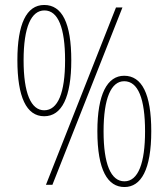

<svg xmlns="http://www.w3.org/2000/svg" viewBox="-20 -744 678 773"><path d="M158 -724C86 -724 50 -646 50 -502C50 -354 86 -276 158 -276C229 -276 267 -353 267 -501C267 -651 230 -724 158 -724ZM473 -714H447L165 0H191ZM159 -702C214 -702 242 -632 242 -501C242 -370 213 -300 158 -300C105 -300 75 -368 75 -501C75 -636 106 -702 159 -702ZM480 -439C412 -439 372 -365 372 -216C372 -58 414 9 481 9C548 9 589 -61 589 -216C589 -366 551 -439 480 -439ZM480 -417C536 -417 564 -347 564 -215C564 -89 537 -14 481 -14C426 -14 397 -84 397 -215C397 -350 428 -417 480 -417Z"/></svg>

Font: Noto Sans Lao UI Cond Thin
Style: Regular
Weight: 100
Width: 3
Designer: Monotype Design Team
Foundry: Monotype Imaging Inc.
Version: Version 2.000